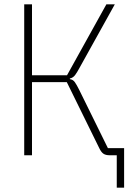

<svg xmlns="http://www.w3.org/2000/svg" viewBox="-20 -718 640 888"><path d="M520 0H486Q469 0 458.5 -7Q448 -14 439 -33L289 -338H128V0H92V-698H128V-370H290L472 -698H511L346 -401Q337 -384 327.5 -371Q318 -358 303 -355V-352Q318 -350 326.5 -337.5Q335 -325 346 -303L479 -33H554V150H520Z"/></svg>

Font: IBM Plex Mono ExtraLight
Style: Regular
Weight: 200
Monospace: yes
Designer: Mike Abbink, Paul van der Laan, Pieter van Rosmalen
Foundry: Bold Monday
Version: Version 2.3